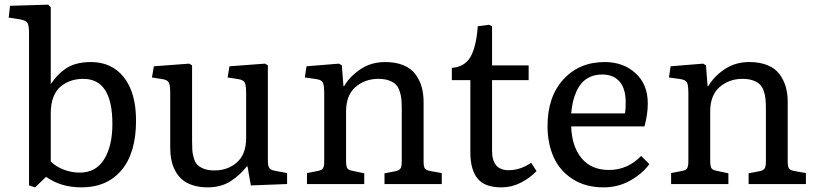

<svg xmlns="http://www.w3.org/2000/svg" viewBox="-20 -786 3493 820"><path d="M129.9 14.2 104 5.9V-644Q104 -677.7 96.9 -688.7Q89.8 -699.7 61 -704.1L17.1 -710.9L22.9 -761.2L186 -766.1L196.8 -754.9V-426.8Q211.4 -447.8 224.6 -462.2Q237.8 -476.6 258.1 -491.2Q278.3 -505.9 305.9 -513.4Q333.5 -521 368.2 -521Q458 -521 509.5 -455.3Q561 -389.6 561 -271Q561 -132.8 499 -59.3Q437 14.2 328.1 14.2Q239.3 14.2 176.8 -30.8ZM320.8 -48.8Q389.6 -48.8 424.8 -105.7Q460 -162.6 460 -256.8Q460 -449.2 335.9 -449.2Q308.6 -449.2 284.9 -441.7Q261.2 -434.1 240.7 -418Q220.2 -401.9 208.5 -372.6Q196.8 -343.3 196.8 -303.2V-96.2Q219.2 -74.2 252.2 -61.5Q285.2 -48.8 320.8 -48.8Z M867.2 14.2Q831.5 14.2 803.5 5.1Q775.4 -3.9 757.6 -19.5Q739.7 -35.2 728 -57.4Q716.3 -79.6 711.7 -104Q707 -128.4 707 -157.2V-386.2Q707 -421.4 701.2 -433.1Q695.3 -444.8 672.9 -448.2L628.9 -455.1L637.2 -502.9L788.1 -514.2L800.3 -506.8V-186Q800.3 -160.2 801.3 -145Q802.2 -129.9 807.6 -111.1Q813 -92.3 822.8 -82.3Q832.5 -72.3 850.8 -65.2Q869.1 -58.1 896 -58.1Q953.1 -58.1 992.2 -92.8Q1031.2 -127.4 1031.2 -196.8V-386.2Q1031.2 -421.4 1025.4 -433.1Q1019.5 -444.8 997.1 -448.2L952.1 -455.1L960 -502.9L1111.8 -514.2L1124 -506.8V-101.1Q1124 -77.6 1130.1 -68.6Q1136.2 -59.6 1156.2 -56.2L1206.1 -46.9V0L1051.3 5.9L1037.1 -75.2H1034.2Q1017.6 -55.2 1002.4 -41Q987.3 -26.9 967 -13.4Q946.8 0 921.6 7.1Q896.5 14.2 867.2 14.2Z M1291 0V-46.9L1338.9 -56.2Q1348.1 -58.1 1353.8 -61.5Q1359.4 -64.9 1361.6 -72Q1363.8 -79.1 1364.3 -85Q1364.7 -90.8 1364.7 -104V-386.2Q1364.7 -421.4 1359.1 -433.1Q1353.5 -444.8 1331.1 -448.2L1281.7 -455.1L1289.1 -502.9L1427.7 -514.2L1439.9 -506.8L1446.8 -418H1449.7Q1473.6 -459.5 1519.3 -490.2Q1564.9 -521 1625 -521Q1669.9 -521 1702.6 -507.6Q1735.4 -494.1 1753.7 -469.7Q1772 -445.3 1780.5 -415.8Q1789.1 -386.2 1789.1 -350.1V-96.2Q1789.1 -74.7 1794.4 -66.7Q1799.8 -58.6 1819.8 -55.2L1866.7 -46.9V0H1622.1V-45.9L1666 -54.2Q1684.6 -57.6 1690.2 -66.2Q1695.8 -74.7 1695.8 -96.2V-320.8Q1695.8 -345.2 1694.3 -361.8Q1692.9 -378.4 1687 -396.2Q1681.2 -414.1 1670.7 -424.8Q1660.2 -435.5 1641.4 -442.4Q1622.6 -449.2 1595.7 -449.2Q1538.6 -449.2 1498.3 -414.3Q1458 -379.4 1458 -310.1V-100.1Q1458 -77.6 1462.6 -68.8Q1467.3 -60.1 1482.9 -57.1L1535.6 -45.9V0Z M2121.6 14.2Q2049.3 14.2 2019 -24.2Q1988.8 -62.5 1988.8 -134.8V-443.8H1909.7V-496.1Q1965.3 -500.5 1989.7 -543.7Q2014.2 -586.9 2020.5 -673.8L2068.4 -680.2L2081.5 -673.8V-506.8H2237.8V-443.8H2081.5V-142.1Q2081.5 -59.1 2152.3 -59.1Q2202.1 -59.1 2248.5 -90.8L2271.5 -55.2Q2242.2 -24.9 2203.6 -5.4Q2165 14.2 2121.6 14.2Z M2557.6 14.2Q2481 14.2 2426 -21Q2371.1 -56.2 2344.7 -114.5Q2318.4 -172.9 2318.4 -247.1Q2318.4 -373 2386.2 -447Q2454.1 -521 2562.5 -521Q2642.1 -521 2694.3 -473.4Q2746.6 -425.8 2746.6 -344.2Q2746.6 -297.9 2732.4 -246.1H2419.4Q2422.4 -159.7 2464.1 -109.9Q2505.9 -60.1 2580.6 -60.1Q2660.6 -60.1 2718.3 -120.1L2753.4 -85Q2722.2 -43 2670.9 -14.4Q2619.6 14.2 2557.6 14.2ZM2419.4 -301.8H2649.4Q2652.3 -321.3 2652.3 -348.1Q2652.3 -407.2 2626.2 -437.5Q2600.1 -467.8 2551.3 -467.8Q2523.4 -467.8 2501.5 -458Q2479.5 -448.2 2465.3 -432.4Q2451.2 -416.5 2441.2 -394Q2431.2 -371.6 2426.5 -349.6Q2421.9 -327.6 2419.4 -301.8Z M2846.2 0V-46.9L2894 -56.2Q2903.3 -58.1 2908.9 -61.5Q2914.6 -64.9 2916.7 -72Q2918.9 -79.1 2919.4 -85Q2919.9 -90.8 2919.9 -104V-386.2Q2919.9 -421.4 2914.3 -433.1Q2908.7 -444.8 2886.2 -448.2L2836.9 -455.1L2844.2 -502.9L2982.9 -514.2L2995.1 -506.8L3002 -418H3004.9Q3028.8 -459.5 3074.5 -490.2Q3120.1 -521 3180.2 -521Q3225.1 -521 3257.8 -507.6Q3290.5 -494.1 3308.8 -469.7Q3327.1 -445.3 3335.7 -415.8Q3344.2 -386.2 3344.2 -350.1V-96.2Q3344.2 -74.7 3349.6 -66.7Q3355 -58.6 3375 -55.2L3421.9 -46.9V0H3177.2V-45.9L3221.2 -54.2Q3239.7 -57.6 3245.4 -66.2Q3251 -74.7 3251 -96.2V-320.8Q3251 -345.2 3249.5 -361.8Q3248 -378.4 3242.2 -396.2Q3236.3 -414.1 3225.8 -424.8Q3215.3 -435.5 3196.5 -442.4Q3177.7 -449.2 3150.9 -449.2Q3093.8 -449.2 3053.5 -414.3Q3013.2 -379.4 3013.2 -310.1V-100.1Q3013.2 -77.6 3017.8 -68.8Q3022.5 -60.1 3038.1 -57.1L3090.8 -45.9V0Z"/></svg>

Font: Literata Book
Style: Regular
Weight: 400
Designer: Latin by Veronika Burian and Jose Scaglione. Greek by Irene Vlachou. Cyrillic by Vera Evstafieva
Foundry: TypeTogether
Version: Version 2.003;PS 002.003;hotconv 1.0.88;makeotf.lib2.5.64775